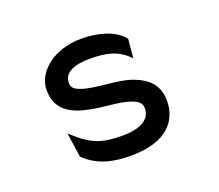

<svg xmlns="http://www.w3.org/2000/svg" viewBox="-87 -583 815 715"><g transform="rotate(-20 320.5 -225.5)"><path d="M142 -49C193 0 256 11 321 11C463 11 516 -57 516 -136C516 -201 477 -232 430 -250C370 -274 283 -267 226 -288C208 -295 195 -302 195 -323C195 -365 240 -381 299 -381C371 -381 411 -367 445 -334L452 -327L459 -402L458 -403C423 -447 354 -462 294 -462C187 -462 108 -399 108 -325C108 -241 173 -215 237 -203C285 -193 348 -193 390 -178C411 -171 429 -161 429 -138C429 -89 380 -70 315 -70C236 -70 195 -85 136 -139L126 -148L140 -51Z"/></g></svg>

Font: Charger Monospace
Style: Regular
Weight: 400
Designer: Jasper
Foundry: Cannot Into Space Fonts
Version: Version 0.980